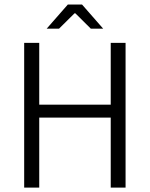

<svg xmlns="http://www.w3.org/2000/svg" viewBox="-20 -852 681 872"><path d="M89.8 0V-657.2H158.2V-376.5H482.9V-657.2H550.3V0H482.9V-317.9H158.2V0ZM191.9 -721.7 288.1 -831.5H352.5L448.7 -721.7H392.6L322.3 -791.5H318.4L248 -721.7Z"/></svg>

Font: Varta Light Light
Style: Regular
Weight: 300
Version: Version 1.004